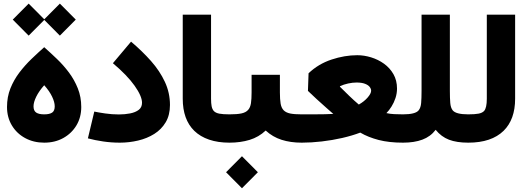

<svg xmlns="http://www.w3.org/2000/svg" viewBox="-20 -775 2869 1043"><path d="M220.2 -153.8Q190.9 -153.8 176.5 -163.6Q162.1 -173.3 162.1 -197.3Q162.1 -219.7 177 -250Q191.9 -280.3 220.2 -312Q248.5 -280.3 262.9 -250.2Q277.3 -220.2 277.3 -197.3Q277.3 -172.9 263.2 -163.3Q249 -153.8 220.2 -153.8ZM220.2 0Q278.3 0 323.7 -25.1Q369.1 -50.3 395.3 -94Q421.4 -137.7 421.4 -193.8Q421.4 -248 402.8 -294.7Q384.3 -341.3 354.5 -381.1Q324.7 -420.9 289.3 -454.8Q253.9 -488.8 220.2 -518.6Q186.5 -488.8 151.1 -454.8Q115.7 -420.9 85.4 -381.1Q55.2 -341.3 36.6 -294.9Q18.1 -248.5 18.1 -193.8Q18.1 -137.7 44.4 -93.8Q70.8 -49.8 116.7 -24.9Q162.6 0 220.2 0ZM218.8 -668.5 305.2 -581.5 391.6 -668.5 305.2 -755.4ZM49.3 -668.5 135.7 -581.5 222.2 -668.5 135.7 -755.4Z M903.3 -204.6Q903.3 -271 875.7 -330.3Q848.1 -389.6 800.3 -443.6Q752.4 -497.6 691.9 -548.8L593.3 -431.6Q670.9 -366.2 711.2 -309.3Q751.5 -252.4 751.5 -216.8Q751.5 -191.9 733.6 -178.2Q715.8 -164.6 687 -158.9Q658.2 -153.3 626 -153.3Q587.9 -153.3 551.3 -158.7Q514.6 -164.1 492.2 -168.9L457.5 -23.4Q495.1 -13.2 540 -6.6Q585 0 630.9 0Q681.6 0 730.2 -11.5Q778.8 -22.9 817.9 -47.4Q856.9 -71.8 880.1 -110.8Q903.3 -149.9 903.3 -204.6Z M972.7 -695.3V-238.8Q972.7 -126 1035.2 -64.5Q1067.9 -32.7 1116 -16.4Q1164.1 0 1226.1 0H1226.6V-153.8H1226.1Q1190.9 -153.8 1170.9 -157.7Q1150.9 -161.6 1141.1 -172.4Q1132.8 -182.1 1129.6 -198Q1126.5 -213.9 1126.5 -238.8V-695.3Z M1226.6 -153.8Q1194.8 -153.8 1172.1 -131.3Q1149.4 -108.9 1149.4 -77.1Q1149.4 -45.4 1172.1 -22.7Q1194.8 0 1226.6 0Q1286.1 0 1335.9 -15.1Q1385.7 -30.3 1423.3 -65.9Q1460.9 -31.2 1509.5 -15.6Q1558.1 0 1618.7 0H1619.6V-153.8H1618.7Q1579.6 -153.8 1556.6 -158.4Q1533.7 -163.1 1521 -175.8Q1508.3 -189 1504.4 -212.4Q1500.5 -235.8 1500.5 -272.9V-368.7H1346.7V-272.9Q1346.7 -237.3 1343.3 -214.4Q1339.8 -191.4 1328.1 -178.2Q1315.9 -164.1 1291.7 -158.9Q1267.6 -153.8 1226.6 -153.8ZM1208 160.6 1294.4 247.6 1380.9 160.6 1294.4 73.7Z M1656.2 -377 1652.8 -281.2Q1673.8 -260.7 1700 -236.8Q1726.1 -212.9 1750.5 -191.4Q1774.9 -169.9 1790.5 -156.2Q1776.4 -155.3 1745.1 -154.5Q1713.9 -153.8 1679.2 -153.8Q1644.5 -153.8 1619.6 -153.8Q1587.9 -153.8 1565.2 -131.3Q1542.5 -108.9 1542.5 -77.1Q1542.5 -45.4 1565.2 -22.7Q1587.9 0 1619.6 0Q1671.4 0 1728.3 -6.6Q1785.2 -13.2 1839.4 -25.6Q1893.6 -38.1 1937 -54.7Q1980.5 -29.3 2037.1 -14.6Q2093.8 0 2168.9 0H2169.4V-153.8H2168.9Q2144.5 -153.8 2121.1 -155Q2097.7 -156.2 2079.1 -160.6Q2093.8 -175.3 2106.9 -196.3Q2120.1 -217.3 2128.4 -242.4Q2136.7 -267.6 2136.7 -293.9Q2136.7 -338.4 2117.2 -372.3Q2097.7 -406.2 2065.9 -429Q2034.2 -451.7 1996.1 -463.4Q1958 -475.1 1920.9 -475.1Q1852.1 -475.1 1780.8 -451.4Q1709.5 -427.7 1656.2 -377ZM1826.7 -306.6Q1847.2 -316.4 1871.3 -321.5Q1895.5 -326.7 1916.5 -326.7Q1945.3 -326.7 1962.9 -319.8Q1980.5 -313 1988.3 -302.7Q1996.1 -292.5 1996.1 -282.2Q1996.1 -267.1 1977.3 -245.4Q1958.5 -223.6 1929.2 -207Q1903.8 -228.5 1876.7 -254.6Q1849.6 -280.8 1826.7 -303.7Z M2169.4 -153.8Q2137.7 -153.8 2115 -131.3Q2092.3 -108.9 2092.3 -77.1Q2092.3 -45.4 2115 -22.7Q2137.7 0 2169.4 0Q2230.5 0 2274.4 -16.4Q2318.4 -32.7 2346.7 -69.8Q2377 -32.2 2418.9 -16.1Q2460.9 0 2523.4 0H2523.9V-153.8H2523.4Q2456.5 -153.8 2439 -175.8Q2428.2 -189.9 2426 -215.6Q2423.8 -241.2 2423.8 -281.7V-695.3H2270V-281.7Q2270 -241.2 2267.8 -215.6Q2265.6 -189.9 2254.4 -175.8Q2236.8 -153.8 2169.4 -153.8Z M2778.3 -238.8V-695.3H2624.5V-238.8Q2624.5 -189 2609.9 -172.4Q2600.1 -161.6 2579.8 -157.7Q2559.6 -153.8 2523.9 -153.8Q2492.2 -153.8 2469.5 -131.3Q2446.8 -108.9 2446.8 -77.1Q2446.8 -45.4 2469.5 -22.7Q2492.2 0 2523.9 0Q2649.9 0 2715.8 -64.5Q2778.3 -126 2778.3 -238.8Z"/></svg>

Font: Estedad-VF-FD Black
Style: Regular
Weight: 900
Designer: Amin Abedi
Version: Version 4.000